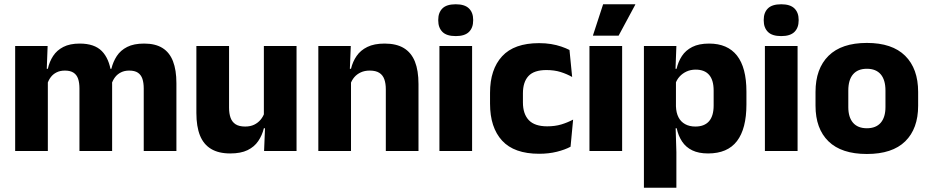

<svg xmlns="http://www.w3.org/2000/svg" viewBox="-20 -707 4352 899"><path d="M806 0H653V-293Q653 -319 646.8 -337.8Q640.5 -356.5 625.8 -366.5Q611 -376.5 585 -376.5Q563 -376.5 546.5 -368.2Q530 -360 519 -345.8Q508 -331.5 502.5 -313.5L488 -385H501.5Q509.5 -418 527 -444.8Q544.5 -471.5 575.5 -487.2Q606.5 -503 655 -503Q707.5 -503 740.8 -482.2Q774 -461.5 790 -420.2Q806 -379 806 -317.5ZM204 0H51V-491.5H203L198 -359L204 -354ZM505 0H352V-293Q352 -319 345.8 -337.8Q339.5 -356.5 324.5 -366.5Q309.5 -376.5 284 -376.5Q261.5 -376.5 245 -368.2Q228.5 -360 217.8 -345.8Q207 -331.5 201.5 -313.5L178 -385H204Q211.5 -418.5 228.8 -445Q246 -471.5 276.5 -487.2Q307 -503 353.5 -503Q422 -503 456.8 -467.8Q491.5 -432.5 500.5 -365.5Q502 -355.5 503.5 -341Q505 -326.5 505 -315Z M899.5 -491.5H1052.5V-202.5Q1052.5 -175.5 1059.5 -155.8Q1066.5 -136 1083 -125.2Q1099.5 -114.5 1128 -114.5Q1152 -114.5 1169.8 -123Q1187.5 -131.5 1199.8 -146Q1212 -160.5 1218 -178L1241.5 -106.5H1215.5Q1207.5 -73.5 1189.2 -46.5Q1171 -19.5 1139.2 -4Q1107.5 11.5 1058 11.5Q1003.5 11.5 968.2 -9.8Q933 -31 916.2 -73Q899.5 -115 899.5 -178ZM1215.5 -491.5H1368.5V0H1216.5L1221.5 -123L1215.5 -137Z M1939.5 0H1786.5V-289Q1786.5 -316 1779.5 -335.8Q1772.5 -355.5 1756 -366Q1739.5 -376.5 1711 -376.5Q1687.5 -376.5 1669.5 -368.2Q1651.5 -360 1639.2 -345.8Q1627 -331.5 1621 -313.5L1597.5 -385H1623.5Q1631.5 -418.5 1649.8 -445Q1668 -471.5 1700 -487.2Q1732 -503 1781 -503Q1836 -503 1871 -481.8Q1906 -460.5 1922.8 -418.5Q1939.5 -376.5 1939.5 -313.5ZM1623.5 0H1470.5V-491.5H1622.5L1617.5 -368.5L1623.5 -354Z M2190.5 0H2037.5V-491.5H2190.5ZM2114 -538Q2071 -538 2051.5 -557.8Q2032 -577.5 2032 -611V-614.5Q2032 -648 2051.5 -667.5Q2071 -687 2114 -687Q2156 -687 2175.8 -667.5Q2195.5 -648 2195.5 -614.5V-611Q2195.5 -577 2175.8 -557.5Q2156 -538 2114 -538Z M2504.5 13Q2387.5 13 2331 -48.5Q2274.5 -110 2274.5 -221.5V-272.5Q2274.5 -382 2331 -443.5Q2387.5 -505 2504 -505Q2534 -505 2560 -500.8Q2586 -496.5 2608 -489Q2630 -481.5 2646.5 -473L2659 -346.5Q2634.5 -360.5 2605 -369.8Q2575.5 -379 2538.5 -379Q2480.5 -379 2454.5 -351Q2428.5 -323 2428.5 -270V-227.5Q2428.5 -173.5 2456 -144.5Q2483.5 -115.5 2542 -115.5Q2578.5 -115.5 2607.8 -124.2Q2637 -133 2663.5 -147L2651.5 -20Q2625.5 -6 2587.5 3.5Q2549.5 13 2504.5 13Z M2893 0H2740V-491.5H2893ZM2756.5 -541.5 2804 -687H2954.5V-685L2876.5 -540H2756.5Z M3295.5 11.5Q3251.5 11.5 3221.5 -3Q3191.5 -17.5 3173.8 -44.2Q3156 -71 3148.5 -106.5H3109L3145 -209.5Q3146 -179 3156.8 -158Q3167.5 -137 3187.8 -125.8Q3208 -114.5 3236 -114.5Q3278 -114.5 3299.8 -139.2Q3321.5 -164 3321.5 -213V-283Q3321.5 -332 3300.2 -356.5Q3279 -381 3237 -381Q3213.5 -381 3194.2 -372Q3175 -363 3161.8 -348.2Q3148.5 -333.5 3142.5 -314.5L3107.5 -385H3148Q3155.5 -418 3173 -444.8Q3190.5 -471.5 3221.5 -487.2Q3252.5 -503 3300.5 -503Q3386.5 -503 3430.8 -446.8Q3475 -390.5 3475 -278V-218Q3475 -104.5 3430.8 -46.5Q3386.5 11.5 3295.5 11.5ZM3147 172H2995V-491.5H3147L3142 -359L3145 -341.5V-152.5L3143 -126.5L3147 5Z M3714.5 0H3561.5V-491.5H3714.5ZM3638 -538Q3595 -538 3575.5 -557.8Q3556 -577.5 3556 -611V-614.5Q3556 -648 3575.5 -667.5Q3595 -687 3638 -687Q3680 -687 3699.8 -667.5Q3719.5 -648 3719.5 -614.5V-611Q3719.5 -577 3699.8 -557.5Q3680 -538 3638 -538Z M4039 14Q3920 14 3859.2 -45.2Q3798.5 -104.5 3798.5 -212V-276.5Q3798.5 -385.5 3859.5 -445.8Q3920.5 -506 4039 -506Q4157.5 -506 4218.2 -445.8Q4279 -385.5 4279 -276.5V-212Q4279 -104.5 4218.5 -45.2Q4158 14 4039 14ZM4039 -106.5Q4081.5 -106.5 4103.8 -132.2Q4126 -158 4126 -205.5V-283Q4126 -333 4103.8 -359Q4081.5 -385 4039 -385Q3996.5 -385 3974.2 -359Q3952 -333 3952 -283V-205.5Q3952 -158 3974.2 -132.2Q3996.5 -106.5 4039 -106.5Z"/></svg>

Font: Anek Devanagari
Style: Bold
Weight: 700
Designer: Kailash Malviya (Devanagari) & Yesha Goshar (Latin)
Foundry: Ek Type
Version: Version 1.003